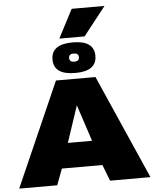

<svg xmlns="http://www.w3.org/2000/svg" viewBox="-71 -1229 1036 1288"><g transform="rotate(-5 447.0 -585.5)"><path d="M5 0 314 -701H580L889 0H617L575 -109H302L261 0ZM357 -277H520L439 -523ZM448 -740Q303 -740 303 -843Q303 -946 448 -946Q592 -946 592 -843Q592 -740 448 -740ZM448 -816Q481 -816 481 -843Q481 -871 448 -871Q415 -871 415 -843Q415 -816 448 -816ZM361 -979 461 -1171H682L531 -979Z"/></g></svg>

Font: Georama Extended ExtraBold
Style: Regular
Weight: 800
Width: 7
Designer: Jean-Baptiste Levee
Foundry: Production Type
Version: Version 1.000